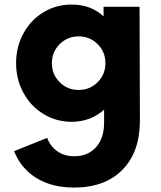

<svg xmlns="http://www.w3.org/2000/svg" viewBox="-20 -530 715 851"><path d="M598.6 -500 600.1 4.9Q600.1 143.6 522.7 222.4Q445.3 301.3 308.6 301.3Q210.4 301.3 141.8 259.3Q73.2 217.3 42.5 140.1L189 81.1Q203.1 119.1 234.6 140.9Q266.1 162.6 308.6 162.6Q369.6 162.6 405.5 122.6Q441.4 82.5 441.4 13.7V-43.9Q381.3 9.8 297.4 9.8Q229 9.8 172.6 -24.7Q116.2 -59.1 83.7 -118.9Q51.3 -178.7 51.3 -250Q51.3 -322.3 83.7 -381.8Q116.2 -441.4 172.6 -475.6Q229 -509.8 297.4 -509.8Q382.8 -509.8 439 -457.5V-500ZM244.4 -165.8Q278.8 -131.3 328.6 -131.3Q378.4 -131.3 412.8 -165.8Q447.3 -200.2 447.3 -250Q447.3 -299.8 412.8 -334.2Q378.4 -368.7 328.6 -368.7Q278.8 -368.7 244.4 -334.2Q210 -299.8 210 -250Q210 -200.2 244.4 -165.8Z"/></svg>

Font: Now Alt
Style: Bold
Weight: 700
Designer: Alfredo Marco Pradil
Foundry: Alfredo Marco Pradil
Version: Version 1.002;PS 001.002;hotconv 1.0.88;makeotf.lib2.5.64775